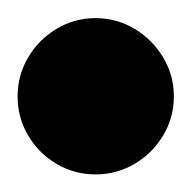

<svg xmlns="http://www.w3.org/2000/svg" viewBox="-57 -328 215 215"><path d="M-37.3 -220Q-37.3 -196.3 -25.5 -176.3Q-13.7 -156.3 6.3 -144.5Q26.3 -132.7 50 -132.7Q73.7 -132.7 93.7 -144.5Q113.7 -156.3 125.7 -176.3Q137.7 -196.3 137.7 -220Q137.7 -243.7 125.7 -263.7Q113.7 -283.7 93.7 -295.7Q73.7 -307.7 50 -307.7Q26.3 -307.7 6.3 -295.7Q-13.7 -283.7 -25.5 -263.7Q-37.3 -243.7 -37.3 -220Z"/></svg>

Font: Linefont Thin
Style: Regular
Weight: 100
Monospace: yes
Version: Version 3.002;gftools[0.9.33]